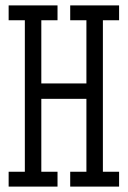

<svg xmlns="http://www.w3.org/2000/svg" viewBox="-20 -691 473 711"><path d="M12 -616H72V-55H12V0H193V-55H133V-325H300V-55H240V0H421V-55H361V-616H421V-671H240V-616H300V-382H133V-616H193V-671H12Z"/></svg>

Font: Stint Ultra Condensed
Style: Regular
Weight: 400
Width: 1
Designer: Astigmatic (AOETI)
Foundry: Astigmatic (AOETI)
Version: Version 1.000